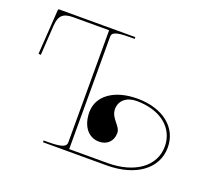

<svg xmlns="http://www.w3.org/2000/svg" viewBox="-95 -643 849 766"><g transform="rotate(20 330.0 -260.0)"><path d="M425 0C548 0 630 -60 630 -150C630 -235.5 558 -292.5 450 -292.5C352.5 -292.5 287.5 -246 287.5 -176.5C287.5 -117.5 318 -78.5 364 -78.5C398 -78.5 421 -101.5 421 -135.5C421 -166.5 379.5 -182.5 379.5 -223C379.5 -258.5 407.5 -282.5 450 -282.5C550.5 -282.5 617.5 -229.5 617.5 -150C617.5 -66 540.5 -10 425 -10H262.5V-486.5C262.5 -502.5 271.5 -512.5 337.5 -512.5H357.5V-520H35C31.5 -520 30 -517 30 -515.5L17.5 -325.5L27.5 -324.5L35.5 -451.5C38.5 -495.5 55 -510 99 -510H250V-35C250 -20.5 243.5 -7.5 175 -7.5H155V0Z"/></g></svg>

Font: ZnikomitNo24
Style: Regular
Weight: 500
Designer: gluk
Foundry: gluk
Version: Version 0.55